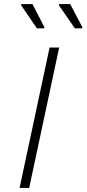

<svg xmlns="http://www.w3.org/2000/svg" viewBox="-20 -921 424 941"><path d="M76 0 223 -688H270L123 0ZM195 -782H161L83 -896L85 -901H139L198 -787ZM381 -782H347L268 -896L270 -901H324L384 -787Z"/></svg>

Font: Saira Expanded ExtraLight
Style: Italic
Weight: 250
Width: 7
Italic angle: -12°
Designer: Hector Gatti with collaboration of the Omnibus-Type team
Foundry: Omnibus-Type
Version: Version 1.101